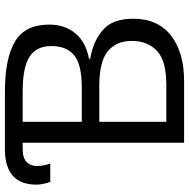

<svg xmlns="http://www.w3.org/2000/svg" viewBox="-14 -740 754 765"><g transform="rotate(-90 362.5 -357.0)"><path d="M176.8 0V-643.1H150.9Q116.2 -643.1 100.1 -627.7Q84 -612.3 84 -586.9Q84 -570.3 87.6 -555.2Q91.3 -540 94.2 -533.2H21Q16.6 -543.5 13.2 -559.6Q9.8 -575.7 9.8 -587.9Q9.8 -713.9 150.9 -713.9H379.4Q512.7 -713.9 580.1 -673.8Q647.5 -633.8 647.5 -537.6Q647.5 -475.1 612.5 -433.1Q577.6 -391.1 511.2 -378.9V-374Q581.1 -362.8 626 -323.7Q670.9 -284.7 670.9 -203.1Q670.9 -104.5 603.8 -52.2Q536.6 0 422.9 0ZM260.3 -407.7H396.5Q489.7 -407.7 525.9 -438.5Q562 -469.2 562 -528.3Q562 -589.4 519 -616.2Q476.1 -643.1 382.8 -643.1H260.3ZM260.3 -70.8H408.2Q503.4 -70.8 543 -108.2Q582.5 -145.5 582.5 -209Q582.5 -269.5 541.7 -303.7Q501 -337.9 400.4 -337.9H260.3Z"/></g></svg>

Font: Open Sans
Style: Regular
Weight: 400
Designer: Monotype Design Team
Foundry: Monotype Imaging Inc.
Version: Version 3.000; ttfautohint (v1.8.4)